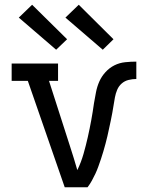

<svg xmlns="http://www.w3.org/2000/svg" viewBox="-20 -787 640 807"><path d="M348 0H252L97 -447H29V-520H224V-447H186L274 -173Q282 -148 290 -122.5Q298 -97 305 -72Q321 -105 331 -140Q341 -175 349 -210.5Q357 -246 363.5 -281.5Q370 -317 375 -353Q379 -376 383.5 -399.5Q388 -423 397.5 -444.5Q407 -466 423.5 -484Q440 -502 461 -512.5Q482 -523 506 -525.5Q530 -528 553 -528V-455Q537 -455 520.5 -451Q504 -447 491.5 -436Q479 -425 472.5 -409.5Q466 -394 463 -377.5Q460 -361 457.5 -345Q455 -329 452 -312.5Q449 -296 445.5 -279.5Q442 -263 438.5 -247Q435 -231 431.5 -215Q428 -199 423.5 -183Q419 -167 414.5 -151Q410 -135 404.5 -119Q399 -103 393.5 -87.5Q388 -72 381 -57Q374 -42 366 -27.5Q358 -13 348 0ZM412 -578 255 -713 311 -767 457 -622ZM216 -578 59 -713 115 -767 262 -622Z"/></svg>

Font: Iosevka Etoile
Style: Regular
Weight: 400
Designer: Belleve Invis
Foundry: Belleve Invis
Version: Version 33.2.4